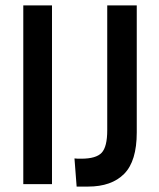

<svg xmlns="http://www.w3.org/2000/svg" viewBox="-20 -680 587 709"><path d="M66 0V-660H172V0ZM263 9 255 -95Q261 -94 267.5 -94Q274 -94 280 -94Q335 -94 355.5 -116Q376 -138 376 -199V-660H485V-191Q485 -85 438.5 -38Q392 9 305 9Q298 9 289.5 9Q281 9 263 9Z"/></svg>

Font: Bricolage Grotesque 12pt Condensed Medium
Style: Regular
Weight: 500
Width: 3
Designer: Mathieu Triay
Foundry: Atelier Triay
Version: Version 1.001; ttfautohint (v1.8.4.7-5d5b);gftools[0.9.33.de